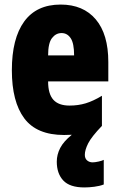

<svg xmlns="http://www.w3.org/2000/svg" viewBox="-20 -582 522 842"><path d="M352 97Q352 113 362 121.5Q372 130 386 130Q396 130 412 126.5Q428 123 435 119V227Q417 234 393.5 237Q370 240 350 240Q286 240 257.5 209.5Q229 179 229 127Q229 96 244 67Q259 38 295 9Q279 10 261 10Q141 10 86.5 -63Q32 -136 32 -274Q32 -413 86 -487.5Q140 -562 246 -562Q345 -562 400 -497Q455 -432 455 -310V-225H191Q191 -170 214 -144.5Q237 -119 285 -119Q323 -119 356 -129Q389 -139 427 -162V-30Q381 18 366.5 47Q352 76 352 97ZM250 -437Q225 -437 208 -415Q191 -393 191 -339H305Q305 -392 290 -414.5Q275 -437 250 -437Z"/></svg>

Font: Noto Sans Thai Looped ExtraCondensed Black
Style: Regular
Weight: 900
Width: 2
Designer: Sasikarn Vongin, Ben Mitchell
Foundry: The Fontpad Ltd
Version: Version 1.001; ttfautohint (v1.8.4.7-5d5b)